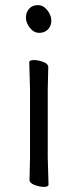

<svg xmlns="http://www.w3.org/2000/svg" viewBox="-20 -718 303 748"><path d="M95 -17 97 -105V-368L94 -475Q94 -484 112 -484Q130 -484 149 -476.5Q168 -469 168 -457L166 -368V-105L169 1Q169 10 151.5 10Q134 10 114.5 2.5Q95 -5 95 -17ZM127.5 -698Q149 -698 164.5 -678Q180 -658 180 -637.5Q180 -617 167 -603.5Q154 -590 133 -590Q112 -590 96.5 -609.5Q81 -629 81 -649.5Q81 -670 93.5 -684Q106 -698 127.5 -698Z"/></svg>

Font: ToneOZ-Pinyin-WenKai-Regular
Style: Regular
Weight: 400
Designer: Fontworks Inc.
Foundry: ToneOZ
Version: Version 0.240331